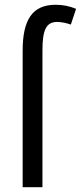

<svg xmlns="http://www.w3.org/2000/svg" viewBox="-20 -785 339 805"><path d="M220 -693C238 -693 260 -688 277 -682L299 -748C272 -759 245 -765 213 -765C115 -765 75 -701 75 -573V0H158V-575C158 -662 175 -693 220 -693Z"/></svg>

Font: Noto Sans Condensed
Style: Regular
Weight: 400
Width: 3
Designer: Monotype Design Team
Foundry: Monotype Imaging Inc.
Version: Version 2.013